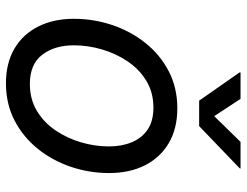

<svg xmlns="http://www.w3.org/2000/svg" viewBox="-109 -681 801 623"><g transform="rotate(90 291.5 -369.5)"><path d="M250 11.7Q185.1 11.7 138.2 -15.6Q91.3 -43 66.2 -92.8Q41 -142.6 41 -208.5Q41 -272.5 61 -332.5Q81.1 -392.6 119.1 -440.4Q157.2 -488.3 210.9 -516.4Q264.6 -544.4 331.5 -544.4Q396.5 -544.4 443.6 -517.1Q490.7 -489.7 516.1 -439.9Q541.5 -390.1 541.5 -322.8Q541.5 -258.3 521 -198.2Q500.5 -138.2 462.2 -90.8Q423.8 -43.5 370.4 -15.9Q316.9 11.7 250 11.7ZM252.4 -65.9Q301.8 -65.9 339.6 -88.6Q377.4 -111.3 403.1 -149.2Q428.7 -187 441.9 -232.2Q455.1 -277.3 455.1 -322.3Q455.1 -364.3 441.4 -397Q427.7 -429.7 400.1 -448.2Q372.6 -466.8 329.1 -466.8Q280.3 -466.8 242.7 -444.1Q205.1 -421.4 179.4 -383.5Q153.8 -345.7 140.4 -300Q127 -254.4 127 -208.5Q127 -146.5 157.5 -106.2Q188 -65.9 252.4 -65.9ZM300.8 -749.5 356.9 -664.1 440.4 -749.5H526.9L525.9 -746.6L389.2 -615.2H306.6L214.8 -746.6L215.3 -749.5Z"/></g></svg>

Font: Inter 20pt
Style: Italic
Weight: 400
Italic angle: -9.3988°
Version: Version 4.001;git-66647c0bb